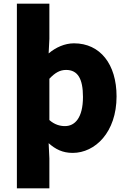

<svg xmlns="http://www.w3.org/2000/svg" viewBox="-20 -819 698 1046"><path d="M72 207H249V44L245 -39C282 -6 321 14 376 14C498 14 615 -98 615 -294C615 -469 526 -583 383 -583C333 -583 284 -561 245 -528L249 -607V-799H72ZM334 -132C307 -132 277 -140 249 -165V-390C280 -423 307 -438 340 -438C403 -438 432 -391 432 -291C432 -177 388 -132 334 -132Z"/></svg>

Font: Noto Sans T Chinese Black
Style: Bold
Weight: 900
Designer: Ryoko NISHIZUKA (kana & ideographs); Paul D. Hunt (Latin, Greek & Cyrillic); Wenlong ZHANG (bopomofo); Sandoll Communica
Foundry: Adobe Systems Incorporated
Version: Version 1.000;PS 1;hotconv 1.0.78;makeotf.lib2.5.61930